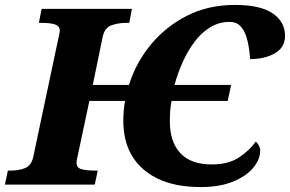

<svg xmlns="http://www.w3.org/2000/svg" viewBox="-44 -750 1178 780"><path d="M771 10Q624 10 540.5 -60.5Q457 -131 457 -260Q457 -301 464 -340H319L271 -114Q269 -107 268 -100Q267 -93 267 -89Q267 -67 289.5 -62Q312 -57 340 -57H353L341 0H-24L-12 -57H1Q32 -57 57.5 -67Q83 -77 91 -112L192 -589Q199 -618 199 -625Q199 -644 180 -650.5Q161 -657 127 -657H114L125 -714H492L481 -657H468Q435 -657 408 -647Q381 -637 373 -600L333 -405H480Q508 -495 568.5 -568.5Q629 -642 715.5 -686Q802 -730 910 -730Q1014 -730 1064 -695.5Q1114 -661 1114 -604Q1114 -558 1073.5 -534Q1033 -510 972 -510Q971 -528 967.5 -553.5Q964 -579 956 -603.5Q948 -628 932 -644.5Q916 -661 889 -661Q846 -661 810.5 -639.5Q775 -618 747 -581Q719 -544 698.5 -498.5Q678 -453 665 -405H895L881 -340H653Q649 -321 647.5 -300Q646 -279 646 -257Q646 -174 688.5 -128Q731 -82 817 -82Q885 -82 928.5 -111.5Q972 -141 995 -175Q1001 -170 1007 -160Q1013 -150 1013 -138Q1013 -102 984.5 -68Q956 -34 902 -12Q848 10 771 10Z"/></svg>

Font: Noto Serif ExtraBold
Style: Italic
Weight: 800
Italic angle: -12°
Designer: Monotype Design Team
Foundry: Monotype Imaging Inc.
Version: Version 2.013